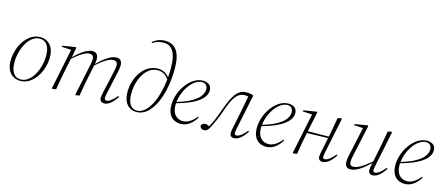

<svg xmlns="http://www.w3.org/2000/svg" viewBox="-49 -1325 4461 1914"><g transform="rotate(15 2182.0 -368.5)"><path d="M182 12C314 12 408 -144 408 -292C408 -407 343 -462 264 -462C132 -462 38 -305 38 -158C38 -43 104 12 182 12ZM183 -3C120 -3 79 -52 79 -153C79 -295 157 -446 263 -446C327 -446 368 -397 368 -297C368 -155 290 -3 183 -3Z M1049 12C1099 12 1140 -36 1176 -88L1166 -96C1130 -52 1091 -20 1065 -20C1051 -20 1042 -29 1042 -43C1042 -60 1047 -81 1051 -100L1097 -309C1105 -343 1110 -369 1110 -398C1110 -436 1091 -462 1050 -462C995 -462 925 -409 858 -344C862 -364 864 -379 864 -398C864 -436 845 -462 804 -462C750 -462 682 -412 618 -349L638 -451L631 -457L496 -435L495 -424L593 -418L507 0L513 6L550 0C562 -73 573 -132 586 -198L614 -332C693 -399 741 -430 785 -430C809 -430 825 -414 825 -387C825 -363 818 -330 812 -299L749 0L755 6L792 0C804 -73 814 -132 828 -198L855 -328C936 -398 986 -430 1030 -430C1054 -430 1071 -414 1071 -387C1071 -363 1064 -329 1057 -299L1011 -95C1006 -70 1002 -46 1002 -31C1002 -3 1023 12 1049 12Z M1285 -155C1285 -301 1362 -446 1482 -446C1529 -446 1569 -421 1595 -382C1572 -159 1485 -3 1383 -3C1327 -3 1285 -42 1285 -155ZM1382 12C1534 12 1640 -217 1640 -506C1640 -671 1583 -749 1478 -749C1430 -749 1386 -733 1348 -702L1355 -692C1389 -717 1428 -726 1470 -726C1554 -726 1601 -655 1601 -503C1601 -469 1600 -435 1597 -403C1571 -438 1531 -462 1479 -462C1338 -462 1244 -311 1244 -160C1244 -38 1309 12 1382 12Z M1939 -446C1975 -446 1996 -421 1996 -386C1996 -310 1914 -238 1742 -189C1757 -319 1848 -446 1939 -446ZM1836 12C1903 12 1957 -31 1996 -95L1987 -102C1952 -57 1904 -20 1851 -20C1789 -20 1740 -65 1740 -153C1740 -160 1740 -168 1741 -175C1944 -230 2033 -305 2033 -386C2033 -437 1996 -462 1942 -462C1817 -462 1700 -298 1700 -146C1700 -38 1760 12 1836 12Z M2077 12C2099 12 2116 2 2129 -23C2154 -68 2184 -127 2222 -237C2264 -359 2305 -430 2384 -430C2395 -430 2407 -429 2419 -426C2408 -370 2398 -314 2387 -257L2354 -96C2348 -71 2344 -47 2344 -32C2344 -6 2357 12 2387 12C2437 12 2482 -36 2517 -88L2507 -96C2471 -52 2433 -20 2403 -20C2391 -20 2384 -27 2384 -41C2384 -59 2388 -79 2392 -98L2465 -448C2440 -459 2416 -462 2390 -462C2294 -462 2249 -362 2206 -244C2169 -141 2145 -82 2118 -38H2117C2107 -45 2094 -52 2079 -52C2059 -52 2040 -42 2036 -21C2039 2 2058 12 2077 12Z M2821 -446C2857 -446 2878 -421 2878 -386C2878 -310 2796 -238 2624 -189C2639 -319 2730 -446 2821 -446ZM2718 12C2785 12 2839 -31 2878 -95L2869 -102C2834 -57 2786 -20 2733 -20C2671 -20 2622 -65 2622 -153C2622 -160 2622 -168 2623 -175C2826 -230 2915 -305 2915 -386C2915 -437 2878 -462 2824 -462C2699 -462 2582 -298 2582 -146C2582 -38 2642 12 2718 12Z M2999 6 3037 0C3048 -73 3059 -132 3072 -198L3078 -226L3295 -232L3267 -96C3261 -71 3257 -47 3257 -32C3257 -6 3272 12 3300 12C3351 12 3394 -36 3430 -88L3420 -96C3384 -52 3346 -20 3316 -20C3303 -20 3296 -27 3296 -41C3296 -59 3301 -79 3305 -98L3378 -452L3373 -457L3335 -449C3323 -376 3312 -317 3299 -252L3298 -248L3082 -245L3100 -332L3125 -451L3118 -457L2983 -435L2982 -424L3080 -418L2993 0Z M3590 12C3646 12 3718 -40 3786 -106C3778 -70 3774 -47 3774 -32C3774 -6 3789 12 3817 12C3868 12 3912 -36 3947 -88L3937 -96C3901 -52 3863 -20 3833 -20C3821 -20 3814 -27 3814 -41C3814 -59 3819 -79 3823 -98L3896 -452L3890 -457L3852 -449C3840 -376 3829 -317 3816 -252L3790 -124C3706 -53 3653 -21 3610 -21C3585 -21 3572 -35 3572 -63C3572 -87 3579 -121 3586 -151L3651 -451L3644 -457L3514 -435L3512 -424L3605 -418L3545 -140C3537 -106 3532 -81 3532 -51C3532 -11 3549 12 3590 12Z M4251 -446C4287 -446 4308 -421 4308 -386C4308 -310 4226 -238 4054 -189C4069 -319 4160 -446 4251 -446ZM4148 12C4215 12 4269 -31 4308 -95L4299 -102C4264 -57 4216 -20 4163 -20C4101 -20 4052 -65 4052 -153C4052 -160 4052 -168 4053 -175C4256 -230 4345 -305 4345 -386C4345 -437 4308 -462 4254 -462C4129 -462 4012 -298 4012 -146C4012 -38 4072 12 4148 12Z"/></g></svg>

Font: Source Serif 4 Display Light
Style: Italic
Weight: 300
Italic angle: -12°
Designer: Frank Grießhammer
Foundry: Adobe Systems Incorporated
Version: Version 4.004;hotconv 1.0.117;makeotfexe 2.5.65602